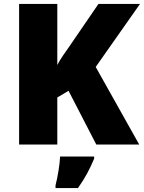

<svg xmlns="http://www.w3.org/2000/svg" viewBox="-20 -734 731 975"><path d="M687 0 466 -394 691 -714H480L330 -495C310 -467 287 -435 271 -404V-714H77V0H271V-239L328 -273L469 0ZM458 72V61H285C284 99 273 165 262 207V221H376C414 167 435 126 458 72Z"/></svg>

Font: Noto Sans Tamil Black
Style: Regular
Weight: 900
Designer: Jelle Bosma - Monotype Design Team
Foundry: Monotype Imaging Inc.
Version: Version 2.004